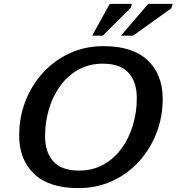

<svg xmlns="http://www.w3.org/2000/svg" viewBox="-20 -955 907 986"><path d="M815.5 -447.5Q815.5 -355 783.8 -272.5Q752 -190 694 -126Q636 -62 556.5 -25.5Q477 11 382 11Q232 11 155.2 -62Q78.5 -135 78.5 -259.5Q78.5 -352 110.2 -434.5Q142 -517 200.2 -581Q258.5 -645 337.8 -681.5Q417 -718 512.5 -718Q662 -718 738.8 -645Q815.5 -572 815.5 -447.5ZM211.5 -255.5Q211.5 -173 254 -126Q296.5 -79 386 -79Q456 -79 511 -109.5Q566 -140 604.2 -192.5Q642.5 -245 662.5 -311.8Q682.5 -378.5 682.5 -451.5Q682.5 -534 640.2 -581Q598 -628 508 -628Q438 -628 383 -597.5Q328 -567 289.8 -514.5Q251.5 -462 231.5 -395.2Q211.5 -328.5 211.5 -255.5ZM601.5 -772 741 -935H867L860 -912.5L663.5 -772ZM453.5 -772 543.5 -935H657.5L651.5 -915L508 -772Z"/></svg>

Font: Newsreader Caption Medium
Style: Italic
Weight: 500
Italic angle: -17°
Designer: Hugues Gentile
Foundry: Production Type
Version: Version 1.001